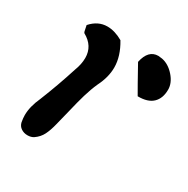

<svg xmlns="http://www.w3.org/2000/svg" viewBox="-122 -608 699 715"><g transform="rotate(30 227.5 -250.0)"><path d="M71.8 -465.8Q73.2 -460.4 74.5 -452.9Q75.7 -445.3 76.9 -441.2Q78.1 -437 80.1 -435.1Q128.9 -408.2 128.9 -356.9Q128.9 -330.1 117.2 -299.8Q91.8 -219.7 60.1 -141.1Q40 -97.2 40 -60.1Q40 -47.9 43 -30.8Q46.4 -16.1 58.3 -8.1Q70.3 0 85.9 0Q101.1 0 111.8 -6.8Q131.8 -20.5 141.8 -40.5Q151.9 -60.5 159.2 -90.8Q165 -111.8 175.3 -155.3Q185.5 -198.7 195.3 -232.2Q205.1 -265.6 217.8 -293.9Q240.2 -338.4 240.2 -379.9Q240.2 -428.2 209 -480Q174.3 -500 142.1 -500Q102.1 -500 71.8 -465.8ZM369.1 -331.1Q412.6 -330.6 433.8 -351.1Q455.1 -371.6 455.1 -409.2Q455.1 -438 431.2 -465.1Q407.2 -492.2 377.9 -498Q364.3 -500 360.8 -500Q318.4 -500 306.2 -442.9Q353 -358.4 369.1 -331.1Z"/></g></svg>

Font: Sonetni venez Italic
Style: Regular
Weight: 400
Italic angle: -14°
Designer: Alja Herlah
Foundry: Type Salon
Version: Version 1.000;hotconv 1.0.109;makeotfexe 2.5.65596